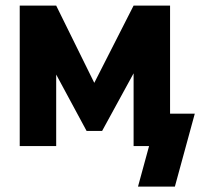

<svg xmlns="http://www.w3.org/2000/svg" viewBox="-20 -528 724 694"><path d="M496.6 0V-117.2H684.1L612.1 146.5H478.8L518.8 0ZM320.8 -228.5 462.9 -507.8 553.2 -428.2 349.1 -54.7H293L91.6 -428.2L183.1 -507.8ZM594.7 -507.8V0H462.9V-507.8ZM51.3 -507.8H183.1V0H51.3Z"/></svg>

Font: Giphurs
Style: Regular
Weight: 400
Version: Version 2.010